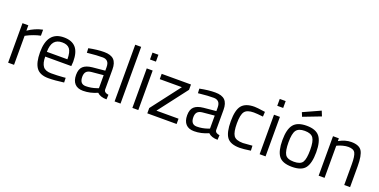

<svg xmlns="http://www.w3.org/2000/svg" viewBox="-19 -1507 4506 2284"><g transform="rotate(20 2234.0 -365.0)"><path d="M72 0V-500H146V-432Q233 -492 329 -511V-435Q287 -427 241.5 -410Q196 -393 172 -380L147 -367V0Z M748 -62 777 -65 779 -6Q665 10 584 10Q476 10 431 -52.5Q386 -115 386 -247Q386 -510 595 -510Q696 -510 746 -453.5Q796 -397 796 -276L792 -219H462Q462 -136 492 -96Q522 -56 596.5 -56Q671 -56 748 -62ZM721 -279Q721 -371 691.5 -409Q662 -447 595.5 -447Q529 -447 495.5 -407Q462 -367 461 -279Z M1266 -349V-93Q1269 -56 1324 -49L1321 10Q1242 10 1202 -30Q1112 10 1022 10Q953 10 917 -29Q881 -68 881 -141Q881 -214 918 -248.5Q955 -283 1034 -291L1191 -306V-349Q1191 -400 1169 -422Q1147 -444 1109 -444Q1029 -444 943 -434L912 -431L909 -488Q1019 -510 1104 -510Q1189 -510 1227.5 -471Q1266 -432 1266 -349ZM958 -145Q958 -53 1034 -53Q1102 -53 1168 -76L1191 -84V-249L1043 -235Q998 -231 978 -209Q958 -187 958 -145Z M1420 0V-718H1495V0Z M1645 0V-500H1720V0ZM1645 -613V-700H1720V-613Z M1834 -433V-500H2205V-433L1925 -67H2205V0H1834V-67L2114 -433Z M2672 -349V-93Q2675 -56 2730 -49L2727 10Q2648 10 2608 -30Q2518 10 2428 10Q2359 10 2323 -29Q2287 -68 2287 -141Q2287 -214 2324 -248.5Q2361 -283 2440 -291L2597 -306V-349Q2597 -400 2575 -422Q2553 -444 2515 -444Q2435 -444 2349 -434L2318 -431L2315 -488Q2425 -510 2510 -510Q2595 -510 2633.5 -471Q2672 -432 2672 -349ZM2364 -145Q2364 -53 2440 -53Q2508 -53 2574 -76L2597 -84V-249L2449 -235Q2404 -231 2384 -209Q2364 -187 2364 -145Z M3007 -510Q3040 -510 3119 -498L3143 -495L3140 -434Q3060 -443 3022 -443Q2937 -443 2906.5 -402.5Q2876 -362 2876 -252.5Q2876 -143 2904.5 -100Q2933 -57 3023 -57L3141 -66L3144 -4Q3051 10 3005 10Q2888 10 2843.5 -50Q2799 -110 2799 -252.5Q2799 -395 2847 -452.5Q2895 -510 3007 -510Z M3256 0V-500H3331V0ZM3256 -613V-700H3331V-613Z M3667.5 -510Q3784 -510 3832.5 -449Q3881 -388 3881 -251Q3881 -114 3835 -52Q3789 10 3667 10Q3545 10 3499 -52Q3453 -114 3453 -251Q3453 -388 3502 -449Q3551 -510 3667.5 -510ZM3667.5 -55Q3752 -55 3778 -98.5Q3804 -142 3804 -252Q3804 -362 3775 -403.5Q3746 -445 3667.5 -445Q3589 -445 3559.5 -403.5Q3530 -362 3530 -252.5Q3530 -143 3556.5 -99Q3583 -55 3667.5 -55ZM3557 -642 3773 -740 3799 -676 3578 -591Z M4078 0H4003V-500H4077V-465Q4158 -510 4232 -510Q4332 -510 4366.5 -456Q4401 -402 4401 -264V0H4327V-262Q4327 -366 4306.5 -404.5Q4286 -443 4219 -443Q4187 -443 4151.5 -433.5Q4116 -424 4097 -415L4078 -406Z"/></g></svg>

Font: Titillium Web
Style: Regular
Weight: 400
Version: Version 1.001;PS 57.000;hotconv 1.0.70;makeotf.lib2.5.55311